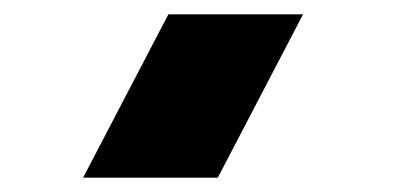

<svg xmlns="http://www.w3.org/2000/svg" viewBox="-20 -65 581 268"><path d="M403 -45 284 183H96L215 -45Z"/></svg>

Font: Geostar Fill
Style: Regular
Weight: 400
Designer: Joe Prince
Foundry: Joe Prince
Version: Version 1.002